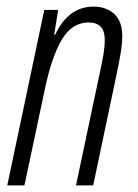

<svg xmlns="http://www.w3.org/2000/svg" viewBox="-20 -561 417 581"><path d="M54 0 115 -288Q136 -389 167 -441Q198 -493 248 -493Q297 -493 297 -441Q297 -418 292 -390.5Q287 -363 281 -336L210 0H262L333 -337Q339 -365 344.5 -396.5Q350 -428 350 -451Q350 -497 325.5 -519Q301 -541 263 -541Q187 -541 147 -456H144L156 -531H114L2 0Z"/></svg>

Font: Noto Sans Display Condensed Light
Style: Italic
Weight: 300
Width: 3
Designer: Monotype Design team
Foundry: Monotype Imaging Inc.
Version: 1.000